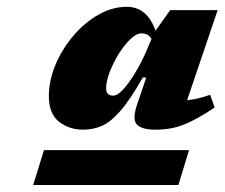

<svg xmlns="http://www.w3.org/2000/svg" viewBox="-20 -736 644 550"><path d="M372.5 -436 399 -514H389Q352.5 -449.5 324.2 -417.5Q296 -385.5 271 -375Q246 -364.5 218 -364.5Q178.5 -364.5 149.2 -387.2Q120 -410 120 -460Q120 -506 139.2 -551.2Q158.5 -596.5 190.5 -634Q222.5 -671.5 262.2 -694Q302 -716.5 343 -716.5Q401.5 -716.5 425.5 -648L467.5 -707H603.5L516 -449Q545.5 -451.5 582 -464.5L595 -428Q555.5 -402 527.2 -388.2Q499 -374.5 475.2 -369.5Q451.5 -364.5 425 -364.5Q387.5 -364.5 372.8 -378.5Q358 -392.5 372.5 -436ZM284 -482.5Q284 -462 304.5 -462Q316.5 -462 333.2 -480.2Q350 -498.5 368 -528.5Q386 -558.5 401 -593.5L414 -624.5Q407.5 -634.5 400.5 -637.5Q393.5 -640.5 385.5 -640.5Q371 -640.5 353.5 -623.8Q336 -607 320.2 -581.8Q304.5 -556.5 294.2 -529.8Q284 -503 284 -482.5ZM75 -206 106 -306H521.5L491 -206Z"/></svg>

Font: Newsreader Caption ExtraBold
Style: Italic
Weight: 800
Italic angle: -17°
Designer: Hugues Gentile
Foundry: Production Type
Version: Version 1.001